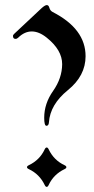

<svg xmlns="http://www.w3.org/2000/svg" viewBox="-20 -727 369 757"><path d="M31.2 0ZM31.2 -585.4Q31.2 -589.4 36.6 -594.2L144.5 -695.3Q157.7 -707 164.6 -707Q171.9 -707 174.8 -695.8Q177.7 -685.1 187.5 -679.7Q317.4 -613.3 317.4 -505.4Q317.4 -428.2 247.6 -371.6Q177.7 -314.9 172.9 -244.6Q171.9 -231 163.1 -231Q154.3 -231 154.3 -262.7Q154.3 -318.8 189.5 -368.7Q224.6 -418.5 225.1 -474.1Q225.1 -529.8 164.1 -578.6Q133.8 -603 105.2 -603Q76.7 -603 51.8 -578.6Q46.9 -573.7 41 -573.7Q31.2 -573.7 31.2 -585.4ZM93.8 -75.7Q136.7 -96.2 156.2 -138.2Q159.7 -145.5 164.1 -145.5Q168.5 -145.5 171.9 -138.2Q192.4 -95.2 234.4 -75.7Q241.7 -72.3 241.7 -67.9Q241.7 -63.5 234.4 -60.1Q191.4 -39.6 171.9 2.4Q168.5 9.8 164.1 9.8Q159.7 9.8 156.2 2.4Q135.7 -40.5 93.8 -60.1Q86.4 -63.5 86.4 -67.9Q86.4 -72.3 93.8 -75.7Z"/></svg>

Font: UnifrakturMaguntia17
Style: Book
Weight: 400
Designer: j. 'mach' wust, Gerrit Ansmann, Georg Duffner, based on a font by Peter Wiegel, original typeface by Carl Albert Fahrenw
Version: Version 2017-03-19